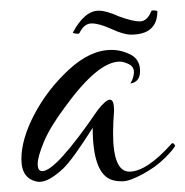

<svg xmlns="http://www.w3.org/2000/svg" viewBox="-20 -353 364 377"><path d="M107 -142Q78 -103 66 -74Q54 -45 54 -31Q54 -17 63 -17Q90 -17 172 -137Q204 -178 204 -136Q202 -110 202 -92Q202 -16 234 -16Q268 -16 317 -71Q320 -74 324 -67Q321 -60 303.5 -42.5Q286 -25 260 -11Q234 3 220.5 3Q207 3 199 0Q162 -13 162 -102Q122 -39 104 -22Q76 4 58 4Q56 4 55 4Q22 -1 22 -40.5Q22 -80 47.5 -128.5Q73 -177 115 -216Q157 -255 199 -255Q219 -255 238 -245Q255 -235 255 -213.5Q255 -192 236 -189Q243 -201 243 -211.5Q243 -222 233 -227Q223 -232 215 -232Q172 -232 107 -142ZM237 -285Q223 -285 199 -296Q175 -307 160 -307Q145 -307 136 -288Q134 -286 128.5 -287Q123 -288 123 -289Q146 -332 174 -332Q189 -332 213 -321Q240 -311 254.5 -311Q269 -311 277 -331Q278 -333 283.5 -332.5Q289 -332 289 -331Q289 -285 237 -285Z"/></svg>

Font: Lovers Quarrel
Style: Regular
Weight: 400
Designer: Robert E. Leuschke
Foundry: Robert E. Leuschke
Version: Version 1.001